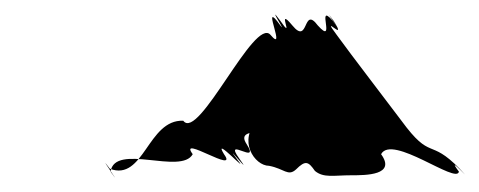

<svg xmlns="http://www.w3.org/2000/svg" viewBox="-20 -846 659 264"><path d="M463 -605C483 -605 525 -605 504 -634C519 -662 608 -592 611 -610C590 -638 636 -588 612 -614C570 -657 573 -624 532 -680C511 -708 464 -769 443 -798C419 -830 459 -785 439 -817C418 -845 458 -789 437 -818C414 -844 443 -782 417 -811C396 -839 405 -783 382 -811C358 -840 387 -786 365 -818C344 -846 382 -788 361 -817C341 -842 374 -772 352 -798C330 -824 253 -651 232 -680C183 -682 178 -596 131 -614C110 -642 153 -581 132 -610C138 -650 229 -605 245 -634C224 -662 309 -605 288 -634C271 -662 326 -602 306 -627C285 -655 330 -599 309 -628C286 -660 339 -617 319 -648C300 -677 374 -653 353 -682C348 -728 411 -705 392 -750C371 -778 366 -779 355 -779C342 -763 352 -728 335 -682C306 -653 330 -618 350 -618C371 -614 376 -603 387 -613C400 -626 404 -624 413 -611C425 -601 439 -605 463 -605Z"/></svg>

Font: Hussar Przerywany
Style: Obl
Weight: 400
Foundry: Cannot Into Space Fonts
Version: Version 0.982